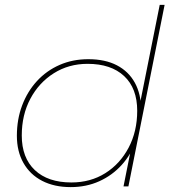

<svg xmlns="http://www.w3.org/2000/svg" viewBox="-20 -762 711 785"><path d="M269 3Q202 3 152.5 -22.5Q103 -48 76 -95.5Q49 -143 49 -207Q49 -274 70.5 -331Q92 -388 131 -430.5Q170 -473 223.5 -496.5Q277 -520 341 -520Q410 -520 458 -495Q506 -470 531.5 -423.5Q557 -377 557 -312Q557 -245 536.5 -187.5Q516 -130 477.5 -87.5Q439 -45 386 -21Q333 3 269 3ZM272 -16Q350 -16 410.5 -54Q471 -92 506 -158.5Q541 -225 541 -309Q541 -401 487.5 -451Q434 -501 338 -501Q261 -501 200 -462.5Q139 -424 104 -358Q69 -292 69 -208Q69 -117 122.5 -66.5Q176 -16 272 -16ZM485 0 521 -180 547 -250 550 -327 633 -742H653L505 0Z"/></svg>

Font: Montserrat Thin Thin
Style: Italic
Weight: 250
Italic angle: -11.3°
Version: Version 9.000